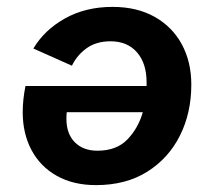

<svg xmlns="http://www.w3.org/2000/svg" viewBox="-20 -529 618 558"><path d="M307 -509Q378 -509 429.5 -480Q481 -451 508.5 -400Q536 -349 536 -283Q536 -201 503 -135Q470 -69 408 -30Q346 9 259 9Q193 9 145 -18Q97 -45 71.5 -93Q46 -141 46 -203Q46 -221 48 -240Q50 -259 54 -279H406Q406 -284 406 -290Q406 -345 378 -377Q350 -409 301 -409Q260 -409 232 -389Q204 -369 189 -338L77 -388Q109 -442 169 -475.5Q229 -509 307 -509ZM173 -184Q173 -140 197.5 -115.5Q222 -91 263 -91Q319 -91 350.5 -124Q382 -157 395 -203H174Q173 -194 173 -184Z"/></svg>

Font: Work Sans SemiBold
Style: Italic
Weight: 600
Italic angle: -13°
Designer: Wei Huang
Foundry: Wei Huang
Version: Version 2.012; ttfautohint (v1.8.3)